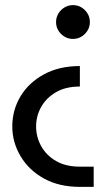

<svg xmlns="http://www.w3.org/2000/svg" viewBox="-20 -540 431 750"><path d="M292 190Q211 190 152 157.5Q93 125 60.5 70.5Q28 16 28 -46Q28 -110 60 -163.5Q92 -217 151.5 -249.5Q211 -282 292 -282V-202Q237 -202 199 -180Q161 -158 141 -122.5Q121 -87 121 -46Q121 -5 141 31Q161 67 199 89Q237 111 292 111H346V190ZM265 -520Q292 -520 311.5 -500.5Q331 -481 331 -454Q331 -427 311.5 -407.5Q292 -388 265 -388Q238 -388 218.5 -407.5Q199 -427 199 -454Q199 -472 208 -487Q217 -502 232 -511Q247 -520 265 -520Z"/></svg>

Font: MuseoModerno Thin
Style: Regular
Weight: 400
Version: Version 1.003